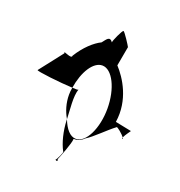

<svg xmlns="http://www.w3.org/2000/svg" viewBox="-110 -759 722 770"><g transform="rotate(20 251.0 -374.0)"><path d="M18 -400C15 -395 123 -383 173 -381C184 -452 218 -506 256 -506C299 -506 334 -435 334 -350C334 -266 299 -193 256 -193C231 -193 210 -218 196 -255V-251C198 -204 209 -160 226 -128C231 -128 212 -87 208 -87C210 -85 221 -78 216 -92C222 -106 248 -171 248 -190C262 -189 278 -194 292 -208C319 -224 363 -270 394 -293C396 -297 423 -274 431 -263C436 -275 456 -301 453 -298L384 -312C399 -410 348 -488 312 -527L327 -610C325 -615 293 -665 288 -665C283 -665 258 -611 260 -606C244 -628 235 -609 221 -592C192 -578 157 -546 130 -502C130 -484 86 -514 96 -500ZM170 -350C170 -315 180 -282 196 -255C195 -292 187 -353 199 -382C197 -380 188 -380 173 -381C171 -371 170 -360 170 -350ZM208 -87ZM431 -263C430 -260 430 -257 432 -257C434 -257 434 -260 431 -263Z"/></g></svg>

Font: Ampere
Style: UltCnd
Weight: 400
Version: Version 1